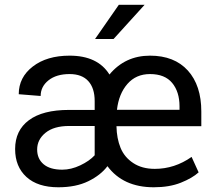

<svg xmlns="http://www.w3.org/2000/svg" viewBox="-20 -770 895 800"><path d="M43 -148.9Q43 -226.6 100.6 -269.3Q158.2 -312 267.1 -312H374.5V-349.1Q374.5 -402.8 347.9 -432.1Q321.3 -461.4 270 -461.4Q214.8 -461.4 182.1 -435.3Q149.4 -409.2 149.4 -370.1L58.1 -377.4Q58.1 -447.8 116.7 -492.9Q175.3 -538.1 270 -538.1Q387.2 -538.1 436 -459.5Q501.5 -538.1 605 -538.1Q706.5 -538.1 762.7 -476.1Q818.8 -414.1 818.8 -305.2V-244.1H465.3Q466.3 -192.9 482.4 -153.8Q498.5 -114.7 535.2 -90.6Q571.8 -66.4 625 -66.4Q707.5 -66.4 778.3 -116.2L807.6 -51.8Q781.2 -27.8 733.6 -8.8Q686 10.3 620.6 10.3Q493.2 10.3 427.7 -77.6Q399.4 -40 347.9 -14.9Q296.4 10.3 223.1 10.3Q137.2 10.3 90.1 -32.7Q43 -75.7 43 -148.9ZM374.5 -245.1H268.1Q204.6 -245.1 169.7 -216.8Q134.8 -188.5 134.8 -147Q134.8 -108.4 161.6 -85.7Q188.5 -63 239.3 -63Q276.4 -63 314.5 -81.1Q352.5 -99.1 374.5 -123ZM467.3 -312.5H728V-327.1Q728 -387.2 697.5 -424.3Q667 -461.4 605 -461.4Q546.9 -461.4 511 -420.4Q475.1 -379.4 467.3 -312.5ZM376 -607.4 475.1 -750H582.5L453.1 -607.4Z"/></svg>

Font: Bert Sans Medium
Style: Regular
Weight: 500
Designer: Christian Robertson, Adam Twardoch, & Cristiano Sobral
Foundry: Google
Version: Version 12.135;January 10, 2020;FontCreator 12.0.0.2547 64-b